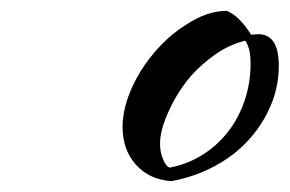

<svg xmlns="http://www.w3.org/2000/svg" viewBox="-20 -745 534 354"><path d="M296 -411Q255 -414 230.5 -441.5Q206 -469 206 -511Q206 -536 215 -562.5Q224 -589 239.5 -614Q255 -639 276.5 -661.5Q298 -684 324 -700Q362 -725 398 -725Q421 -716 443 -681Q446 -681 449.5 -681.5Q453 -682 456 -682Q494 -682 494 -624Q494 -585 479 -550Q464 -515 438 -486.5Q412 -458 375.5 -438.5Q339 -419 296 -411ZM333 -606Q308 -577 291.5 -541Q275 -505 275 -480Q275 -465 280.5 -451.5Q286 -438 293 -436Q325 -442 352.5 -459Q380 -476 400 -501.5Q420 -527 431 -559.5Q442 -592 442 -628Q442 -657 432 -670Q401 -662 376 -644Q351 -626 333 -606Z"/></svg>

Font: Sweet Mavka Script
Style: Regular
Weight: 500
Designer: Pablo Impallari/Anastassiya Vishnevskaya
Foundry: Pablo Impallari/ Anastassiya Vishnevskaya
Version: Version 2.0/www.impallari.com/   behance.net/sweetcherry